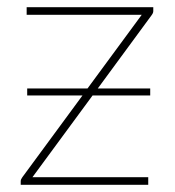

<svg xmlns="http://www.w3.org/2000/svg" viewBox="-20 -513 486 533"><path d="M405.5 -493V-482Q405.5 -477 401 -471L251.5 -267.5H397V-248H237L70 -21H391.5V0H37.5V-9.5Q37.5 -12.5 38.5 -15Q39.5 -17.5 42 -21L209 -248H55.5V-267.5H223L373.5 -472H54V-493Z"/></svg>

Font: Lato 2
Style: Regular
Weight: 200
Designer: Lukasz Dziedzic with Adam Twardoch and Botio Nikoltchev
Foundry: tyPoland Lukasz Dziedzic
Version: Version 2.015; 2015-08-06; http://www.latofonts.com/